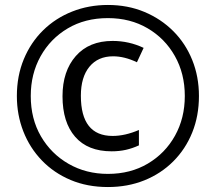

<svg xmlns="http://www.w3.org/2000/svg" viewBox="-20 -744 871 774"><path d="M415 10Q332 10 264.5 -18.5Q197 -47 148.5 -97.5Q100 -148 74 -214.5Q48 -281 48 -357Q48 -438 76 -505.5Q104 -573 154 -622Q204 -671 271 -697.5Q338 -724 415 -724Q495 -724 562 -696Q629 -668 678.5 -618.5Q728 -569 755 -502Q782 -435 782 -357Q782 -277 755 -210Q728 -143 678.5 -93.5Q629 -44 562 -17Q495 10 415 10ZM415 -43Q506 -43 576 -84.5Q646 -126 685.5 -197Q725 -268 725 -357Q725 -447 685 -518Q645 -589 575 -630Q505 -671 415 -671Q323 -671 253 -629.5Q183 -588 143.5 -517Q104 -446 104 -357Q104 -265 145 -194.5Q186 -124 256.5 -83.5Q327 -43 415 -43ZM430 -134Q334 -134 283 -192.5Q232 -251 232 -356Q232 -457 285.5 -518Q339 -579 434 -579Q500 -579 559 -551L532 -493Q482 -517 436 -517Q375 -517 340.5 -475Q306 -433 306 -358Q306 -196 434 -196Q484 -196 540 -220V-158Q514 -146 487.5 -140Q461 -134 430 -134Z"/></svg>

Font: Noto Sans Hebrew Condensed
Style: Regular
Weight: 400
Width: 3
Designer: Monotype Design Team
Foundry: Monotype Imaging Inc.
Version: Version 2.004; ttfautohint (v1.8.4.7-5d5b)